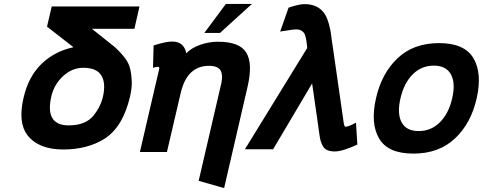

<svg xmlns="http://www.w3.org/2000/svg" viewBox="-20 -760 2464 980"><path d="M405 -414Q348 -414 302 -371.5Q256 -329 242 -268Q208 -120 331 -120Q418 -120 459 -172Q494 -216 506 -269Q521 -338 496.5 -376Q472 -414 405 -414ZM100 -260Q125 -369 191.5 -433.5Q258 -498 355 -519L220 -624L244 -727H692L666 -613H449Q455 -609 493 -578Q531 -547 552 -531Q583 -507 613 -470Q633 -445 641 -420.5Q649 -396 652 -354Q655 -316 644 -268Q607 -110 512 -51Q426 3 302 3Q177 3 120 -70Q71 -134 100 -260Z M1105 -315Q1120 -368 1108 -396Q1096 -424 1047 -424Q934 -424 902 -284L832 16H694L793 -410Q794 -419 784 -419Q778 -419 761 -414L764 -528Q826 -548 859 -548Q919 -548 931 -488Q956 -515 1001 -531Q1046 -547 1093 -547Q1203 -547 1237 -491.5Q1271 -436 1244 -319L1124 200L994 163ZM1133 -740H1266L1103 -592H1023Z M1573 -334 1374 2H1230L1548 -515L1547 -527Q1542 -580 1530 -594Q1516 -610 1492 -610Q1478 -610 1449.5 -605Q1421 -600 1410 -599L1453 -721Q1507 -739 1534 -739Q1596 -739 1629 -700Q1653 -673 1666 -607Q1668 -600 1670 -581Q1672 -562 1674 -551Q1674 -547 1675.5 -540.5Q1677 -534 1677 -532L1733 -143Q1736 -113 1744 -113Q1758 -113 1797 -134L1804 -22Q1728 13 1689 13Q1646 13 1630.5 -10Q1615 -33 1610 -76Q1604 -122 1597.5 -165Q1591 -208 1587 -237Q1583 -266 1580 -287Q1577 -308 1575 -320.5Q1573 -333 1573 -334Z M2086.5 -380.5Q2042 -336 2024 -258Q2006 -180 2030 -135.5Q2054 -91 2117 -91Q2180 -91 2225 -135.5Q2270 -180 2288 -258Q2306 -336 2281.5 -380.5Q2257 -425 2194 -425Q2131 -425 2086.5 -380.5ZM1915 -53Q1870 -130 1899 -258Q1928 -386 2009.5 -463Q2091 -540 2221 -540Q2351 -540 2396.5 -463Q2442 -386 2413 -258Q2384 -130 2302 -53Q2220 24 2090 24Q1960 24 1915 -53Z"/></svg>

Font: Miedinger
Style: Bold-Italic
Weight: 700
Italic angle: -13°
Version: Version 001.000